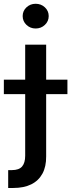

<svg xmlns="http://www.w3.org/2000/svg" viewBox="-62 -772 370 997"><path d="M68.8 -540H177.7V40Q178.2 93.3 158.2 129.9Q138.2 166.5 100.1 185.3Q62 204.1 6.8 204.1H-19.5V111.3H0Q36.6 111.3 52.7 92.5Q68.8 73.7 68.8 36.6ZM-42 -283.2V-358.4H288.1V-283.2ZM123 -624Q95.2 -624 75.4 -642.8Q55.7 -661.6 55.7 -688.5Q55.7 -715.3 75.4 -733.9Q95.2 -752.4 123 -752.4Q151.4 -752.4 171.1 -733.9Q190.9 -715.3 190.9 -688.5Q190.9 -661.6 171.1 -642.8Q151.4 -624 123 -624Z"/></svg>

Font: V-Inter
Style: Medium-500
Weight: 500
Designer: Rasmus Andersson
Foundry: rsms
Version: Version 4.000;git-4146feb